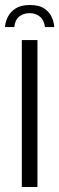

<svg xmlns="http://www.w3.org/2000/svg" viewBox="-25 -752 238 772"><path d="M94.9 -731.9Q133.2 -731.9 154.2 -717Q175.3 -702 183.8 -681.7Q192.3 -661.3 193 -643.2H155.8Q152.3 -671.1 135.4 -685.1Q118.4 -699.1 94.6 -699.1Q69.3 -699.1 52.4 -685.6Q35.5 -672.1 32.4 -643.2H-5Q-3.6 -663.9 6.5 -684.1Q16.7 -704.3 37.9 -718.1Q59.2 -731.9 94.9 -731.9ZM62.7 0V-591H125.6V0Z"/></svg>

Font: Alumni Sans Thin
Style: Regular
Weight: 100
Designer: Robert E. Leuschke
Foundry: Robert E. Leuschke
Version: Version 1.018